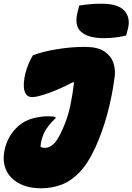

<svg xmlns="http://www.w3.org/2000/svg" viewBox="-46 -812 712 1032"><path d="M131 -515Q184 -535 260 -547.5Q336 -560 410 -560Q479 -560 515 -535.5Q551 -511 563 -475Q575 -439 571 -406Q558 -299 531 -200Q504 -101 466 -18Q427 67 381 114.5Q335 162 283.5 181Q232 200 175 200Q72 200 15 143Q-13 115 -22.5 73.5Q-32 32 -18 -20Q-7 -58 10 -84.5Q27 -111 53 -135Q88 -165 131 -176Q174 -187 211 -187Q237 -187 253 -183V-177Q207 -133 190 -95.5Q173 -58 172 -22Q185 -17 195 -17Q219 -17 242 -38Q265 -59 292 -121Q319 -182 332 -244.5Q345 -307 352 -370H346Q275 -333 214.5 -311.5Q154 -290 127 -290Q95 -290 85.5 -324.5Q76 -359 91 -420Q105 -472 131 -515ZM380 -782Q410 -787 437 -789.5Q464 -792 501 -792Q589 -792 623 -754Q657 -716 641 -655L632 -621Q603 -614 573 -610.5Q543 -607 511 -607Q429 -607 390.5 -640.5Q352 -674 371 -747Z"/></svg>

Font: Recursive Mn Csl St XBk
Style: Italic
Weight: 1000
Italic angle: -15°
Monospace: yes
Version: Version 1.079;hotconv 1.0.112;makeotfexe 2.5.65598; ttfautoh